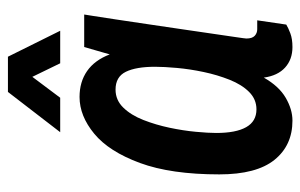

<svg xmlns="http://www.w3.org/2000/svg" viewBox="-160 -604 775 496"><g transform="rotate(-90 228.0 -355.5)"><path d="M165 12Q101 12 63.5 -34.5Q26 -81 26 -177Q26 -302 55.5 -382Q85 -462 131 -500Q177 -538 226 -538Q265 -538 293 -518.5Q321 -499 336 -460L355 -526H439Q439 -526 435.5 -504Q432 -482 426.5 -445.5Q421 -409 414.5 -365Q408 -321 401.5 -277Q395 -233 389.5 -195Q384 -157 380.5 -133.5Q377 -110 377 -107Q377 -92 384 -85.5Q391 -79 401 -79H424L413 -4Q405 1 390.5 6.5Q376 12 355 12Q323 12 302 -7Q281 -26 276 -62Q254 -23 224 -5.5Q194 12 165 12ZM194 -81Q220 -81 239 -100Q258 -119 270.5 -150.5Q283 -182 290.5 -217.5Q298 -253 301 -286.5Q304 -320 304 -343Q304 -392 291 -418.5Q278 -445 245 -445Q218 -445 198.5 -425Q179 -405 166.5 -373Q154 -341 146.5 -305.5Q139 -270 136 -237.5Q133 -205 133 -185Q133 -134 148 -107.5Q163 -81 194 -81ZM135 -588 239 -723H330L397 -588H313L278 -660L224 -588Z"/></g></svg>

Font: Archivo Narrow SemiBold
Style: Italic
Weight: 600
Italic angle: -8°
Designer: Hector Gatti
Foundry: Omnibus-Type
Version: Version 3.002